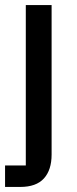

<svg xmlns="http://www.w3.org/2000/svg" viewBox="-22 -539 304 759"><path d="M-2 200V115H80V-519H182V72Q182 133 151.5 166.5Q121 200 58 200Z"/></svg>

Font: Anuphan Medium
Style: Regular
Weight: 500
Designer: Mike Abbink, Paul van der Laan, Pieter van Rosmalen, Mint Tantisuwanna
Foundry: Bold Monday; Cadson Demak
Version: Version 3.002;hotconv 1.0.109;makeotfexe 2.5.65596